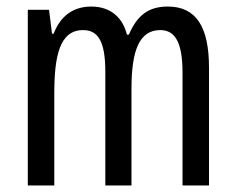

<svg xmlns="http://www.w3.org/2000/svg" viewBox="-20 -567 722 587"><path d="M493 -547C434 -547 399 -520 374 -461H368C356 -511 320 -547 259 -547C205 -547 165 -519 144 -464H139L130 -537H65V0H146V-281C146 -395 162 -475 234 -475C280 -475 302 -440 302 -348V0H382V-296C382 -413 406 -475 470 -475C515 -475 538 -438 538 -345V0H619V-360C619 -486 579 -547 493 -547Z"/></svg>

Font: Noto Sans Lao Looped ExtraCondensed
Style: Regular
Weight: 400
Width: 2
Designer: Mark Frömberg, Ben Mitchell
Foundry: The Fontpad Ltd
Version: Version 1.002